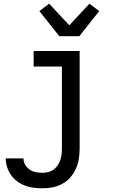

<svg xmlns="http://www.w3.org/2000/svg" viewBox="-20 -796 640 1039"><path d="M210 223Q186 223 162 220Q138 217 115.5 208.5Q93 200 73.5 185.5Q54 171 40 151.5Q26 132 18.5 108.5Q11 85 11 61H107Q107 80 116.5 96Q126 112 141 122Q156 132 174 135.5Q192 139 210 139Q226 139 241.5 135Q257 131 270 121.5Q283 112 292 99Q301 86 306 71Q311 56 313 40.5Q315 25 315 9V-436H162V-520H411V9Q411 37 406.5 64.5Q402 92 390.5 117.5Q379 143 360.5 164Q342 185 317.5 198.5Q293 212 265.5 217.5Q238 223 210 223ZM301 -600 193 -736 246 -776 355 -659 464 -776 517 -736 409 -600Z"/></svg>

Font: Iosevka HT Medium Extended
Style: Regular
Weight: 500
Width: 7
Monospace: yes
Designer: Belleve Invis
Foundry: Belleve Invis
Version: Version 32.3.0; ttfautohint (v1.8.4)